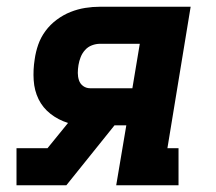

<svg xmlns="http://www.w3.org/2000/svg" viewBox="-20 -550 640 570"><path d="M29 0V-110H121L182 -185Q153 -194 130 -212Q107 -230 94.5 -255.5Q82 -281 80 -312Q78 -343 83 -374Q86 -396 93.5 -417.5Q101 -439 115 -458Q129 -477 148.5 -491.5Q168 -506 189.5 -514.5Q211 -523 233 -526.5Q255 -530 277 -530H546L477 -110H510V0H325L355 -178H320L177 0ZM248 -288H373L395 -420H277Q265 -420 253 -415.5Q241 -411 232.5 -401.5Q224 -392 219.5 -380.5Q215 -369 213 -357Q211 -345 211 -333.5Q211 -322 214.5 -311.5Q218 -301 227 -294.5Q236 -288 248 -288Z"/></svg>

Font: Iosevka Curly Slab XBdEx
Style: Italic
Weight: 800
Width: 7
Italic angle: -9°
Monospace: yes
Designer: Belleve Invis
Foundry: Belleve Invis
Version: Version 11.1.0; ttfautohint (v1.8.3)